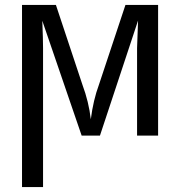

<svg xmlns="http://www.w3.org/2000/svg" viewBox="-20 -548 727 776"><path d="M384 0H310L151 -464Q154 -387 154 -354V208H69V-528H206L313 -206Q326 -171 334.5 -136Q343 -101 347 -66Q357 -144 380 -206L487 -528H619V0H534V-354L536 -409L538 -465Z"/></svg>

Font: Libra Sans
Style: Regular
Weight: 400
Foundry: Context Ltd
Version: Version 1.000; ttfautohint (v1.3)